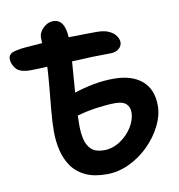

<svg xmlns="http://www.w3.org/2000/svg" viewBox="-98 -868 900 963"><g transform="rotate(-10 351.5 -386.5)"><path d="M369 15Q304 15 260.5 -5.5Q217 -26 191.5 -62.5Q166 -99 155 -145Q144 -191 144 -242Q144 -288 149.5 -348Q155 -408 160.5 -466.5Q166 -525 168 -568Q142 -567 120.5 -566Q99 -565 83 -565Q28 -565 8.5 -589Q-11 -613 -11 -639Q-11 -652 -2 -661.5Q7 -671 28 -675Q47 -680 83 -683Q119 -686 163 -689Q162 -705 162 -718Q162 -743 185 -765.5Q208 -788 236 -788Q295 -788 299 -695Q345 -696 383.5 -696.5Q422 -697 442 -697Q481 -697 505 -685.5Q529 -674 540 -657Q551 -640 551 -626Q551 -606 534.5 -592.5Q518 -579 493 -579Q452 -579 400 -577.5Q348 -576 295 -573Q292 -536 289 -496Q286 -456 283 -416Q333 -432 383 -441.5Q433 -451 485 -451Q577 -451 628.5 -407Q680 -363 680 -280Q680 -230 654 -178Q628 -126 584 -82Q540 -38 484 -11.5Q428 15 369 15ZM275 -251Q275 -210 283 -177.5Q291 -145 312.5 -125.5Q334 -106 376 -106Q419 -106 457.5 -131Q496 -156 520 -194Q544 -232 544 -270Q544 -297 527 -313Q510 -329 472 -329Q434 -329 381 -322Q328 -315 276 -300Q275 -273 275 -251Z"/></g></svg>

Font: Shantell Sans Normal
Style: Regular
Weight: 600
Designer: Stephen Nixon, Anya Danilova, Shantell Martin
Foundry: Arrow Type
Version: Version 1.009;[a7da0bfa3]